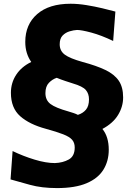

<svg xmlns="http://www.w3.org/2000/svg" viewBox="-20 -837 695 1005"><path d="M278.3 147.5Q198.2 147.5 136.5 130.4Q74.7 113.3 35.2 102.1L45.9 -46.4Q101.6 -19.5 161.1 -1.5Q220.7 16.6 267.1 16.6Q309.1 15.1 340.1 -2.2Q371.1 -19.5 371.1 -64.9Q371.1 -89.8 357.4 -105.5Q343.8 -121.1 310.8 -134Q277.8 -147 220.7 -162.6Q133.8 -186 85.4 -229Q37.1 -272 37.1 -351.1Q37.1 -403.3 64.5 -445.3Q91.8 -487.3 143.6 -512.7Q128.4 -534.2 120.4 -560.1Q112.3 -585.9 112.3 -617.7Q112.3 -709 174.6 -763.2Q236.8 -817.4 349.6 -817.4Q388.2 -817.4 432.1 -810.3Q476.1 -803.2 516.4 -793.5Q556.6 -783.7 584 -776.4L572.3 -622.6Q510.3 -652.3 458.5 -666.3Q406.7 -680.2 383.3 -680.2Q365.2 -679.2 344 -672.9Q322.8 -666.5 307.6 -650.9Q292.5 -635.3 292.5 -605Q292.5 -570.8 319.1 -551Q345.7 -531.2 412.1 -512.7Q484.9 -493.2 531.7 -470.7Q578.6 -448.2 601.6 -414.6Q624.5 -380.9 624.5 -327.1Q624.5 -278.8 598.1 -235.4Q571.8 -191.9 516.1 -162.1Q549.3 -121.1 549.3 -53.2Q549.3 5.9 521.2 51.3Q493.2 96.7 433.3 122.1Q373.5 147.5 278.3 147.5ZM276.9 -429.7Q254.4 -422.4 236.1 -403.6Q217.8 -384.8 217.8 -349.6Q217.8 -312.5 244.4 -292.5Q271 -272.5 337.4 -253.9Q352.1 -249.5 364.7 -245.4Q377.4 -241.2 387.7 -235.8Q414.1 -244.1 429.9 -262.9Q445.8 -281.7 445.8 -316.9Q445.8 -346.7 429.2 -366Q412.6 -385.3 360.8 -400.4Q344.2 -405.8 321.8 -413.1Q299.3 -420.4 276.9 -429.7Z"/></svg>

Font: Pinar DS4-Bold
Style: Regular
Weight: 700
Designer: Amin Abedi
Version: Version 2.000